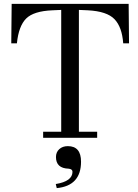

<svg xmlns="http://www.w3.org/2000/svg" viewBox="-20 -709 708 988"><path d="M642 -689 644 -486H614Q608 -570 569 -610.5Q530 -651 432 -656L386 -658V-31H480V0H202V-31H295V-658L250 -656Q153 -652 114.5 -613.5Q76 -575 67 -486H38L40 -689ZM272 259 267 238Q353 224 353 175Q353 161 333 159Q268 157 268 99Q268 74 285 58.5Q302 43 329 43Q397 43 397 123Q397 247 272 259Z"/></svg>

Font: GFS Didot
Style: Regular
Weight: 400
Designer: Takis Katsoulidis and George D. Matthiopoulos
Foundry: Takis Katsoulidis and George D. Matthiopoulos
Version: Version 1.0